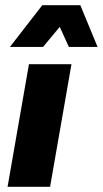

<svg xmlns="http://www.w3.org/2000/svg" viewBox="-20 -716 394 736"><path d="M9 0 91 -470H254L172 0ZM18 -536 142 -696H288L354 -536H244L209 -613L145 -536Z"/></svg>

Font: Gantari ExtraBold
Style: Italic
Weight: 800
Italic angle: -10°
Designer: Anugrah Pasau
Foundry: Lafontype
Version: Version 1.000